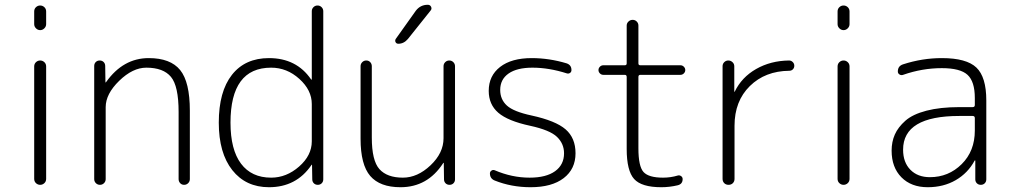

<svg xmlns="http://www.w3.org/2000/svg" viewBox="-20 -773 4218 803"><path d="M123 -25V-495Q123 -506 130.5 -513Q138 -520 148 -520Q158 -520 165.5 -513Q173 -506 173 -495V-25Q173 -14 165.5 -7Q158 0 148 0Q138 0 130.5 -7Q123 -14 123 -25ZM123 -672V-725Q123 -736 130.5 -743Q138 -750 148 -750Q158 -750 165.5 -743Q173 -736 173 -725V-672Q173 -662 165.5 -654.5Q158 -647 148 -647Q138 -647 130.5 -654.5Q123 -662 123 -672Z M374 -24V-497Q374 -507 380.5 -513.5Q387 -520 397 -520Q407 -520 413.5 -513.5Q420 -507 420 -497L421 -429Q421 -428 422 -428L424 -430Q495 -530 602 -530Q693 -530 733.5 -480Q774 -430 774 -310V-24Q774 -14 767 -7Q760 0 750 0Q740 0 733.5 -7Q727 -14 727 -24V-305Q727 -413 695 -451.5Q663 -490 592 -490Q535 -490 478.5 -435Q422 -380 422 -325V-24Q422 -14 415 -7Q408 0 398 0Q388 0 381 -7Q374 -14 374 -24Z M1114 -490Q944 -490 944 -260Q944 -147 988 -88.5Q1032 -30 1114 -30Q1178 -30 1231 -76.5Q1284 -123 1284 -182V-338Q1284 -396 1232 -443Q1180 -490 1114 -490ZM1105 10Q1008 10 951.5 -61.5Q895 -133 895 -260Q895 -390 950 -460Q1005 -530 1105 -530Q1220 -530 1281 -441Q1281 -440 1283 -440Q1284 -440 1284 -441V-726Q1284 -736 1291 -743Q1298 -750 1308 -750Q1318 -750 1325 -743Q1332 -736 1332 -726V-23Q1332 -13 1325.5 -6.5Q1319 0 1309 0Q1299 0 1292.5 -6.5Q1286 -13 1286 -23L1285 -83Q1285 -84 1284 -84Q1282 -84 1282 -82Q1219 10 1105 10Z M1655 10Q1569 10 1528.5 -37Q1488 -84 1488 -193V-496Q1488 -506 1495 -513Q1502 -520 1512 -520Q1522 -520 1528.5 -513Q1535 -506 1535 -496V-198Q1535 -101 1567 -65.5Q1599 -30 1665 -30Q1726 -30 1780.5 -81.5Q1835 -133 1835 -195V-496Q1835 -506 1842 -513Q1849 -520 1859 -520Q1869 -520 1876 -513Q1883 -506 1883 -496V-23Q1883 -13 1876.5 -6.5Q1870 0 1860 0Q1850 0 1843.5 -6.5Q1837 -13 1837 -23L1836 -91Q1836 -92 1835 -92Q1833 -92 1833 -90Q1768 10 1655 10ZM1719 -728Q1738 -753 1769 -753Q1779 -753 1783 -744.5Q1787 -736 1781 -729L1686 -610Q1669 -590 1646 -590Q1638 -590 1634.5 -596.5Q1631 -603 1635 -610Z M2197 -247Q2104 -267 2064 -301.5Q2024 -336 2024 -393Q2024 -456 2071.5 -493Q2119 -530 2204 -530Q2277 -530 2350 -508Q2370 -501 2370 -480Q2370 -472 2364 -468Q2358 -464 2351 -466Q2276 -490 2207 -490Q2142 -490 2107 -465.5Q2072 -441 2072 -397Q2072 -357 2100 -331.5Q2128 -306 2203 -290Q2304 -268 2345.5 -232Q2387 -196 2387 -132Q2387 -66 2337.5 -28Q2288 10 2199 10Q2119 10 2049 -18Q2029 -26 2029 -48Q2029 -55 2035.5 -59.5Q2042 -64 2049 -61Q2121 -30 2195 -30Q2264 -30 2301.5 -57Q2339 -84 2339 -132Q2339 -172 2309.5 -200.5Q2280 -229 2197 -247Z M2503 -460Q2495 -460 2489 -466Q2483 -472 2483 -480Q2483 -488 2489 -494Q2495 -500 2503 -500H2593Q2601 -500 2601 -508V-666Q2601 -676 2608.5 -683Q2616 -690 2626 -690Q2636 -690 2643 -683Q2650 -676 2650 -666V-508Q2650 -500 2658 -500H2826Q2834 -500 2840 -494Q2846 -488 2846 -480Q2846 -472 2840 -466Q2834 -460 2826 -460H2658Q2650 -460 2650 -451V-153Q2650 -77 2671.5 -53.5Q2693 -30 2753 -30Q2785 -30 2815 -39Q2822 -41 2828.5 -36.5Q2835 -32 2835 -24Q2835 -3 2814 2Q2780 10 2746 10Q2663 10 2632 -24.5Q2601 -59 2601 -150V-451Q2601 -460 2593 -460Z M3002 -25V-496Q3002 -506 3009 -513Q3016 -520 3026 -520Q3036 -520 3043.5 -513Q3051 -506 3051 -496V-390Q3051 -389 3052 -389Q3053 -389 3053 -390Q3082 -450 3142.5 -484.5Q3203 -519 3280 -520Q3289 -520 3295.5 -513.5Q3302 -507 3302 -498Q3302 -489 3296 -483Q3290 -477 3281 -477Q3180 -476 3116 -413Q3052 -350 3052 -247V-25Q3052 -14 3045 -7Q3038 0 3027 0Q3016 0 3009 -7Q3002 -14 3002 -25Z M3483 -25V-495Q3483 -506 3490.5 -513Q3498 -520 3508 -520Q3518 -520 3525.5 -513Q3533 -506 3533 -495V-25Q3533 -14 3525.5 -7Q3518 0 3508 0Q3498 0 3490.5 -7Q3483 -14 3483 -25ZM3483 -672V-725Q3483 -736 3490.5 -743Q3498 -750 3508 -750Q3518 -750 3525.5 -743Q3533 -736 3533 -725V-672Q3533 -662 3525.5 -654.5Q3518 -647 3508 -647Q3498 -647 3490.5 -654.5Q3483 -662 3483 -672Z M3992 -288Q3757 -288 3757 -147Q3757 -94 3787.5 -63Q3818 -32 3869 -32Q3947 -32 4002 -86.5Q4057 -141 4057 -227V-279Q4057 -288 4048 -288ZM3860 10Q3791 10 3750 -31.5Q3709 -73 3709 -143Q3709 -180 3722.5 -210.5Q3736 -241 3766.5 -268Q3797 -295 3854.5 -310Q3912 -325 3992 -325H4048Q4057 -325 4057 -334V-363Q4057 -432 4026.5 -460Q3996 -488 3919 -488Q3837 -488 3757 -460Q3749 -457 3742 -461.5Q3735 -466 3735 -474Q3735 -497 3757 -504Q3837 -530 3919 -530Q4022 -530 4063.5 -490.5Q4105 -451 4105 -353V-23Q4105 -13 4098.5 -6.5Q4092 0 4082 0Q4072 0 4065.5 -6.5Q4059 -13 4059 -23V-101Q4059 -102 4058 -102Q4056 -102 4056 -101Q4028 -49 3977 -19.5Q3926 10 3860 10Z"/></svg>

Font: Rounded Mplus 1c Light
Style: Regular
Weight: 300
Version: Version 1.059.20150529